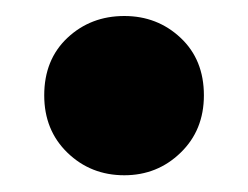

<svg xmlns="http://www.w3.org/2000/svg" viewBox="-20 -206 302 234"><path d="M131.5 7.6Q90.6 7.6 62.2 -19.9Q33.9 -47.3 33.9 -89.8Q33.9 -133.3 62.2 -159.9Q90.6 -186.5 131.5 -186.5Q171.8 -186.5 200.1 -159.9Q228.5 -133.3 228.5 -89.8Q228.5 -47.3 200.1 -19.9Q171.8 7.6 131.5 7.6Z"/></svg>

Font: Montserrat Thin
Style: Regular
Weight: 100
Designer: Julieta Ulanovsky
Foundry: Julieta Ulanovsky
Version: Version 9.000